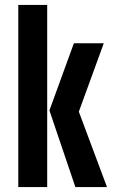

<svg xmlns="http://www.w3.org/2000/svg" viewBox="-20 -757 462 777"><path d="M54 -737H171V0H54ZM279 -582H400L299 -305L413 0H285L180 -310Z"/></svg>

Font: Khand SemiBold
Style: Regular
Weight: 600
Designer: Devanagari: Sanchit Sawaria, Jyotish Sonowal; Latin: Satya Rajpurohit
Foundry: Indian Type Foundry
Version: Version 1.101;PS 1.0;hotconv 1.0.78;makeotf.lib2.5.61930; tt